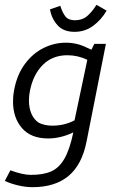

<svg xmlns="http://www.w3.org/2000/svg" viewBox="-20 -566 478 796"><path d="M0 0ZM180 8Q108 8 71 -35Q34 -78 34 -145Q34 -170 38 -190Q50 -256 83 -300.5Q116 -345 160.5 -367Q205 -389 253 -389Q300 -389 341 -368L359 -360L371 -384H419L339 20Q320 117 264 163.5Q208 210 115 210Q86 210 54.5 202.5Q23 195 0 184L23 140Q74 159 108 159Q160 159 192.5 144.5Q225 130 247 92Q269 54 284 -17Q231 8 180 8ZM289 -67 342 -318Q303 -337 259 -337Q197 -337 157 -296.5Q117 -256 104 -189Q100 -170 100 -149Q100 -118 110.5 -94Q121 -70 141 -57Q165 -45 197 -45Q247 -45 289 -67ZM380 -546 422 -522Q401 -485 367 -459.5Q333 -434 289 -434Q243 -434 218.5 -461.5Q194 -489 187 -527L230 -542Q239 -513 251.5 -497.5Q264 -482 291 -482Q321 -482 341.5 -499.5Q362 -517 380 -546Z"/></svg>

Font: Cambay Devanagari
Style: Italic
Weight: 400
Italic angle: -11°
Designer: Pooja Saxena
Foundry: Pooja Saxena
Version: Version 1.018;PS 001.018;hotconv 1.0.70;makeotf.lib2.5.58329